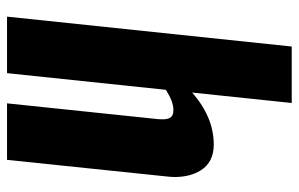

<svg xmlns="http://www.w3.org/2000/svg" viewBox="-172 -678 850 546"><g transform="rotate(90 253.0 -405.0)"><path d="M27.3 0 112.3 -809.6H272.9L243.2 -526.4Q313.5 -587.9 391.1 -587.9Q441.4 -587.9 464.8 -550.3Q482.9 -521 483.4 -478.5Q483.4 -466.8 481.9 -454.6L434.6 0H273.9L318.8 -429.7Q319.3 -436.5 319.3 -441.9Q319.3 -455.1 315.4 -462.9Q309.6 -473.6 291 -473.1Q268.6 -472.7 235.4 -451.7L188 0Z"/></g></svg>

Font: Oswald
Style: Bold
Weight: 700
Designer: Vernon Adams
Foundry: Vernon Adams
Version: 3.0; ttfautohint (v0.94.23-7a4d-dirty) -l 8 -r 50 -G 200 -x 